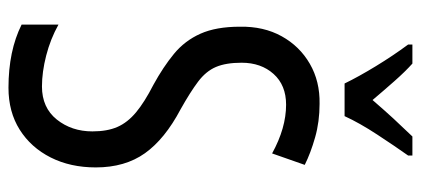

<svg xmlns="http://www.w3.org/2000/svg" viewBox="-290 -693 993 453"><g transform="rotate(90 206.5 -466.5)"><path d="M375 -196Q375 -136 351.5 -89.5Q328 -43 286 -16.5Q244 10 187 10Q100 10 38 -21V-108Q72 -89 111 -79Q150 -69 184 -69Q234 -69 262 -104Q290 -139 290 -188Q290 -223 279.5 -247Q269 -271 245 -291Q221 -311 180 -332Q138 -355 107 -380.5Q76 -406 59.5 -443Q43 -480 43 -536Q42 -592 65.5 -634.5Q89 -677 130.5 -701Q172 -725 225 -724Q267 -724 304 -713.5Q341 -703 369 -689L342 -612Q282 -645 227 -645Q181 -645 154.5 -615.5Q128 -586 128 -540Q128 -503 138 -479.5Q148 -456 172.5 -437.5Q197 -419 238 -396Q308 -359 341.5 -312Q375 -265 375 -196ZM177 -783Q161 -816 136 -857Q111 -898 85 -933V-943H130Q149 -926 171.5 -900.5Q194 -875 216 -849Q242 -879 259.5 -898Q277 -917 302 -943H347V-933Q325 -902 297.5 -860Q270 -818 254 -783Z"/></g></svg>

Font: Noto Sans Myanmar ExtraCondensed
Style: Regular
Weight: 400
Width: 2
Designer: Monotype Design Team
Foundry: Monotype Imaging Inc.
Version: Version 2.107; ttfautohint (v1.8.4.7-5d5b)